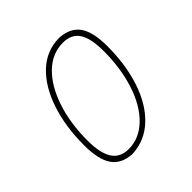

<svg xmlns="http://www.w3.org/2000/svg" viewBox="-134 -558 665 665"><g transform="rotate(-45 198.0 -226.0)"><path d="M253 -458Q303 -454 325.5 -421Q348 -388 348 -320Q348 -229 324 -156.5Q300 -84 255 -41Q210 2 149 6H144Q94 3 71 -30.5Q48 -64 48 -134Q48 -225 72.5 -298.5Q97 -372 142 -414.5Q187 -457 248 -458ZM68 -137Q68 -75 87.5 -45Q107 -15 148 -15Q200 -15 241 -54.5Q282 -94 304.5 -163Q327 -232 327 -317Q327 -379 308 -408Q289 -437 248 -437Q195 -437 154.5 -398Q114 -359 91 -290.5Q68 -222 68 -137Z"/></g></svg>

Font: Luna Sans Thin
Style: Italic
Weight: 250
Italic angle: -7°
Designer: Juan Pablo del Peral
Foundry: Huerta Tipografica
Version: Version 2.001; ttfautohint (v1.5)